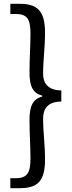

<svg xmlns="http://www.w3.org/2000/svg" viewBox="-20 -812 378 1002"><path d="M34 170H84C172 170 215 137 215 22C215 -60 205 -119 205 -194C205 -239 225 -282 300 -282V-340C225 -341 205 -384 205 -426C205 -502 215 -561 215 -642C215 -758 172 -792 84 -792H34V-739H63C123 -739 139 -710 139 -637C139 -569 134 -511 134 -434C134 -362 151 -326 200 -313V-308C151 -295 134 -258 134 -187C134 -111 139 -52 139 16C139 88 123 118 63 118H34Z"/></svg>

Font: Source Han Sans KR
Style: Regular
Weight: 400
Designer: Ryoko NISHIZUKA 西塚涼子 (kana, bopomofo & ideographs); Paul D. Hunt (Latin, Greek & Cyrillic); Sandoll Communications 산돌커뮤니
Foundry: Adobe
Version: Version 2.004;hotconv 1.0.118;makeotfexe 2.5.65603